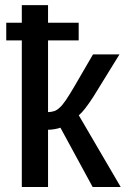

<svg xmlns="http://www.w3.org/2000/svg" viewBox="-20 -745 501 765"><path d="M4.9 -654.3H66.9V-724.6H171.4V-654.3H293.5V-584H171.4V-298.3Q185.1 -298.8 195.8 -302.2Q206.5 -305.7 216.8 -315.4Q227.5 -324.2 242.7 -346.4Q257.8 -368.7 277.3 -402.3L350.6 -528.3H456.1L352.5 -360.4Q315.4 -302.7 293.9 -285.6L460.9 0H349.1L220.7 -236.3Q211.9 -232.9 198 -230.5Q184.1 -228 171.4 -228V0H66.9V-584H4.9Z"/></svg>

Font: Arimo Medium
Style: Regular
Weight: 500
Designer: Steve Matteson
Foundry: Monotype Imaging Inc.
Version: Version 1.33